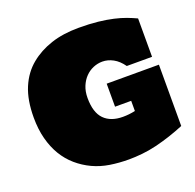

<svg xmlns="http://www.w3.org/2000/svg" viewBox="-133 -900 1067 1049"><g transform="rotate(-20 400.5 -376.0)"><path d="M31.7 -383.8Q31.7 -485.8 61.3 -556.2Q90.8 -626.5 145.5 -671.4Q197.8 -714.4 268.1 -737.8Q338.4 -761.2 429.7 -761.2Q492.7 -761.2 541.5 -755.9Q590.3 -750.5 628.7 -741.7Q667 -732.9 697 -721.7Q727.1 -710.4 752.9 -698.2V-475.1H606Q581.1 -510.3 550.5 -526.9Q520 -543.5 487.8 -543.5Q460.4 -543.5 434.8 -532.7Q409.2 -522 389.2 -501.5Q369.1 -481 356.9 -451.4Q344.7 -421.9 344.7 -383.8Q344.7 -299.3 383.1 -260.3Q421.4 -221.2 492.2 -221.2Q509.8 -221.2 527.6 -223.1Q545.4 -225.1 563.5 -229V-288.1H469.7V-421.9H773.4V-65.4Q734.9 -49.3 691.7 -34.9Q648.4 -20.5 605.2 -10Q562 0.5 520.5 4.6Q479 8.8 443.8 8.8Q386.2 8.8 333.5 0.5Q280.8 -7.8 235.1 -29.3Q189.5 -50.8 151.9 -83.3Q114.3 -115.7 87.6 -159.9Q61 -204.1 46.4 -260Q31.7 -315.9 31.7 -383.8Z"/></g></svg>

Font: Holtwood One SC
Style: Regular
Weight: 400
Version: Version 1.000